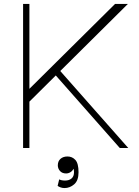

<svg xmlns="http://www.w3.org/2000/svg" viewBox="-20 -750 702 973"><path d="M123 -229 118 -289 563 -730H628ZM97 0V-730H129V0ZM587 0 235 -399 259 -420 630 0ZM307 203Q297 203 288 200Q279 197 272 192L280 159Q291 165 310 165Q330 165 342.5 154.5Q355 144 355 123Q355 115 353.5 108Q352 101 350 97L355 100Q349 115 338 122Q327 129 315 129Q295 129 284 116.5Q273 104 273 88Q273 67 286.5 55Q300 43 322 43Q346 43 362 60.5Q378 78 378 123Q378 165 356 184Q334 203 307 203Z"/></svg>

Font: Savate ExtraLight
Style: Regular
Weight: 200
Designer: Max Esnée
Foundry: Plomb Type
Version: Version 2.000